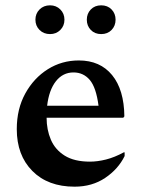

<svg xmlns="http://www.w3.org/2000/svg" viewBox="-20 -691 531 721"><path d="M260 10Q160 10 101.5 -49Q43 -108 43 -206Q43 -282 75 -340Q107 -398 159.5 -431Q212 -464 276 -464Q356 -464 401 -409Q446 -354 447 -254L443 -249H155Q155 -204 171 -166.5Q187 -129 223 -106.5Q259 -84 318 -84Q346 -84 378 -92Q410 -100 445 -119H448V-105Q424 -56 375 -23Q326 10 260 10ZM256 -419Q216 -419 190 -386Q164 -353 157 -294H350Q341 -363 317 -391Q293 -419 256 -419ZM168 -563Q144 -563 128.5 -578.5Q113 -594 113 -617Q113 -640 128.5 -655.5Q144 -671 168 -671Q191 -671 206.5 -655.5Q222 -640 222 -617Q222 -594 206.5 -578.5Q191 -563 168 -563ZM360 -563Q336 -563 321 -578.5Q306 -594 306 -617Q306 -640 321 -655.5Q336 -671 360 -671Q384 -671 399 -655.5Q414 -640 414 -617Q414 -594 399 -578.5Q384 -563 360 -563Z"/></svg>

Font: Spectral SemiBold
Style: Regular
Weight: 600
Designer: Jean-Baptiste Levee
Foundry: Production Type
Version: Version 2.001